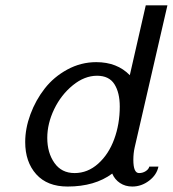

<svg xmlns="http://www.w3.org/2000/svg" viewBox="-20 -680 639 710"><path d="M73.2 -154.8Q73.2 -205.1 92.5 -257.3Q111.8 -309.6 145.3 -352.5Q178.7 -395.5 229 -422.9Q279.3 -450.2 335.9 -450.2Q413.1 -450.2 460 -401.9L519 -660.2H599.1L478 -134.8Q473.1 -113.3 473.1 -88.9Q473.1 -40 494.1 -40Q507.8 -40 518.8 -47.1Q529.8 -54.2 532.2 -64H565.9Q559.6 -33.2 531.2 -11.7Q502.9 9.8 469.2 9.8Q443.4 9.8 423.8 -3.2Q404.3 -16.1 395 -38.1Q330.6 9.8 230 9.8Q154.8 9.8 114 -35.6Q73.2 -81.1 73.2 -154.8ZM422.9 -286.1Q422.9 -337.4 403.1 -368.7Q383.3 -399.9 338.9 -399.9Q292.5 -399.9 249.3 -364.7Q206.1 -329.6 180.4 -276.4Q154.8 -223.1 154.8 -169.9Q154.8 -115.2 181.2 -77.6Q207.5 -40 255.9 -40Q304.2 -40 343 -74.7Q381.8 -109.4 402.3 -165.3Q422.9 -221.2 422.9 -286.1Z"/></svg>

Font: Pfennig
Style: Italic
Weight: 500
Italic angle: -13°
Version: Version 20120410 ; ttfautohint (v0.8)